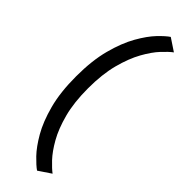

<svg xmlns="http://www.w3.org/2000/svg" viewBox="-325 -771 1000 1000"><g transform="rotate(45 174.5 -271.5)"><path d="M233 220.5Q211 205.5 177.2 170.5Q143.5 135.5 109.5 76.8Q75.5 18 52.5 -68Q29.5 -154 29.5 -270.5Q29.5 -387 52.5 -473.5Q75.5 -560 109.5 -619.8Q143.5 -679.5 177.2 -714.8Q211 -750 233 -764.5L301.5 -719Q281 -704 250 -671Q219 -638 188.8 -583.8Q158.5 -529.5 138 -452Q117.5 -374.5 117.5 -270.5Q117.5 -166.5 138 -89.5Q158.5 -12.5 188.8 40.8Q219 94 250 126.8Q281 159.5 301.5 174.5Z"/></g></svg>

Font: Anybody ExtraExpanded
Style: Regular
Weight: 400
Width: 8
Designer: Tyler Finck
Foundry: Etcetera Type Company
Version: Version 1.010; ttfautohint (v1.8.3) -l 8 -r 50 -G 200 -x 14 